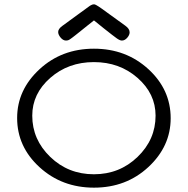

<svg xmlns="http://www.w3.org/2000/svg" viewBox="-20 -844 856 875"><path d="M58.1 -306.2Q58.1 -434.1 159.7 -528.1Q261.2 -622.1 408.2 -622.1Q554.2 -622.1 656 -529.1Q757.8 -436 757.8 -305.2Q757.8 -177.2 656.5 -83Q555.2 11.2 408.2 11.2Q262.2 11.2 160.2 -82Q58.1 -175.3 58.1 -306.2ZM127 -316.9Q127 -208 209 -128.9Q291 -49.8 408 -49.8Q524.9 -49.8 606.9 -128.9Q689 -208 689 -316.9Q689 -417 606.9 -489Q524.9 -561 408 -561Q291 -561 209 -489Q127 -417 127 -316.9ZM245.1 -698.2Q245.1 -712.4 264.2 -726.1Q293.9 -748 335 -777.8Q380.9 -812 390.4 -818.1Q399.9 -824.2 408.2 -824.2H410.2Q418 -824.2 467.8 -787.1Q513.7 -753.9 550.8 -727.1Q570.8 -712.9 570.8 -696.8Q570.8 -684.6 559.8 -671.9Q548.8 -659.2 535.2 -659.2Q526.4 -659.2 512.2 -669.2Q498 -679.2 453.1 -714.8Q425.3 -736.8 408.2 -751Q394 -739.7 379.6 -728.3Q365.2 -716.8 356.2 -709.5Q347.2 -702.1 337.6 -694.6Q328.1 -687 322.5 -682.6Q316.9 -678.2 311.5 -674.1Q306.2 -669.9 302.5 -667.5Q298.8 -665 295.9 -663.1Q293 -661.1 290.5 -660.6Q288.1 -660.2 286.1 -659.7Q284.2 -659.2 280.8 -659.2Q267.6 -659.2 256.3 -672.6Q245.1 -686 245.1 -698.2Z"/></svg>

Font: CMU Typewriter Text Variable Width
Style: Medium
Weight: 500
Version: Version 0.7.0